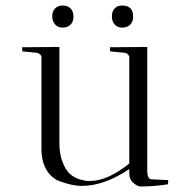

<svg xmlns="http://www.w3.org/2000/svg" viewBox="-20 -670 689 695"><path d="M61 -484 60 -499 195 -500V-152Q195 -113 206 -84.5Q217 -56 230.5 -43Q244 -30 262 -23Q290 -13 309 -15Q370 -16 448 -78V-465Q444 -477 431 -479L379 -484Q378 -490 378 -499L513 -500V-46Q515 -21 529 -21L589 -18L588 -3Q540 5 488 5Q476 4 462 -8.5Q448 -21 448 -40V-58Q357 3 276 3Q242 3 196 -14Q166 -25 148 -55.5Q130 -86 130 -132V-464Q130 -469 124.5 -473.5Q119 -478 113 -479ZM207 -570Q190 -570 179.5 -581.5Q169 -593 169 -611Q169 -629 179.5 -639.5Q190 -650 207.5 -650Q225 -650 235.5 -639.5Q246 -629 246 -610Q246 -591 235 -580.5Q224 -570 207 -570ZM422 -650Q462 -650 462 -610Q462 -591 451 -580.5Q440 -570 422.5 -570Q405 -570 395 -581.5Q385 -593 385 -611Q385 -629 395 -639.5Q405 -650 422 -650Z"/></svg>

Font: Antic Didone
Style: Regular
Weight: 400
Designer: Santiago Orozco
Foundry: Santiago Orozco
Version: Version 2.001